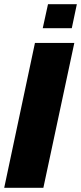

<svg xmlns="http://www.w3.org/2000/svg" viewBox="-20 -892 385 912"><path d="M0 0 146 -688H333L186 0ZM183 -758 208 -872H345L321 -758Z"/></svg>

Font: Saira Semi Condensed ExtraBold
Style: Italic
Weight: 800
Width: 4
Italic angle: -12°
Designer: Hector Gatti with collaboration of the Omnibus-Type team
Foundry: Omnibus-Type
Version: Version 1.001; ttfautohint (v1.8)